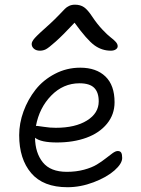

<svg xmlns="http://www.w3.org/2000/svg" viewBox="-20 -781 595 811"><path d="M148.9 -566.9Q132.8 -566.9 123.3 -575.2Q113.8 -583.5 113.8 -595.2Q113.8 -605.5 127.2 -620.6Q140.6 -635.7 192.9 -682.1Q210.9 -698.7 229 -717.5Q247.1 -736.3 254.2 -743.7Q261.2 -751 272 -756.1Q282.7 -761.2 296.9 -761.2Q319.3 -761.2 335 -750.5Q350.6 -739.7 370.1 -710Q390.6 -679.2 412.6 -656Q434.6 -632.8 447.3 -623.3Q460 -613.8 468.5 -604.5Q477.1 -595.2 477.1 -585.9Q477.1 -577.6 469 -572.3Q460.9 -566.9 448.2 -566.9Q410.2 -566.9 378.7 -589.8Q347.2 -612.8 294.9 -685.1Q245.1 -631.8 214.8 -605Q184.6 -578.1 173.1 -572.5Q161.6 -566.9 148.9 -566.9ZM265.1 9.8Q162.6 9.8 111.8 -49.8Q61 -109.4 61 -210Q61 -260.3 79.3 -310.5Q97.7 -360.8 130.1 -402.1Q162.6 -443.4 212.2 -469.2Q261.7 -495.1 318.8 -495.1Q386.7 -495.1 425.3 -458Q463.9 -420.9 463.9 -349.1Q463.9 -297.4 431.9 -258.3Q399.9 -219.2 345 -199.2Q290 -179.2 220.2 -179.2Q152.8 -179.2 127.9 -199.2Q128.9 -134.8 161.1 -95Q193.4 -55.2 262.2 -55.2Q301.8 -55.2 335 -64.2Q368.2 -73.2 389.4 -86.2Q410.6 -99.1 426.8 -112.1Q442.9 -125 455.6 -134Q468.3 -143.1 477.1 -143.1Q487.8 -143.1 491.9 -136.2Q496.1 -129.4 496.1 -113.8Q496.1 -89.8 463.4 -61Q430.7 -32.2 375.5 -11.2Q320.3 9.8 265.1 9.8ZM138.2 -249Q142.1 -249 166.3 -245.1Q190.4 -241.2 215.8 -241.2Q297.9 -241.2 347.4 -272Q397 -302.7 397 -353Q397 -391.1 377.7 -410.2Q358.4 -429.2 315.9 -429.2Q247.1 -429.2 196.5 -377.4Q146 -325.7 131.8 -249Z"/></svg>

Font: Shantell Sans Normal
Style: Regular
Weight: 300
Designer: Stephen Nixon, Anya Danilova, Shantell Martin
Foundry: Arrow Type
Version: Version 1.006;[559af2be0]